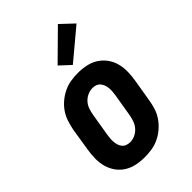

<svg xmlns="http://www.w3.org/2000/svg" viewBox="-231 -863 962 962"><g transform="rotate(-45 250.0 -382.0)"><path d="M206 8Q176 8 147.5 2Q119 -4 95.5 -19Q72 -34 56 -56.5Q40 -79 32.5 -106.5Q25 -134 25.5 -164Q26 -194 31 -223L50 -343Q55 -368 63 -393Q71 -418 86 -440Q101 -462 122 -479.5Q143 -497 167 -508.5Q191 -520 216.5 -524Q242 -528 267 -528Q297 -528 325.5 -522Q354 -516 377.5 -501Q401 -486 417.5 -463.5Q434 -441 441.5 -413.5Q449 -386 448.5 -356Q448 -326 443 -297L423 -177Q419 -152 411 -127Q403 -102 387.5 -80Q372 -58 351.5 -40.5Q331 -23 307 -11.5Q283 0 257 4Q231 8 206 8ZM208 -97Q226 -97 243 -105Q260 -113 272.5 -127Q285 -141 291.5 -158.5Q298 -176 301 -194L321 -314Q323 -326 324 -338.5Q325 -351 324 -363Q323 -375 319 -386Q315 -397 307.5 -406Q300 -415 289 -419Q278 -423 266 -423Q248 -423 230.5 -415Q213 -407 200.5 -393Q188 -379 182 -361.5Q176 -344 173 -326L153 -206Q151 -194 150 -181.5Q149 -169 150 -157Q151 -145 154.5 -134Q158 -123 165.5 -114Q173 -105 184.5 -101Q196 -97 208 -97ZM278 -574 222 -626 370 -772 438 -708Z"/></g></svg>

Font: Iosevka SS18 Extrabold
Style: Italic
Weight: 800
Italic angle: -9°
Monospace: yes
Designer: Belleve Invis
Foundry: Belleve Invis
Version: Version 25.1.1; ttfautohint (v1.8.4)